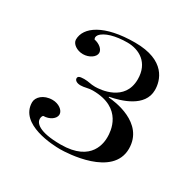

<svg xmlns="http://www.w3.org/2000/svg" viewBox="-149 -834 1019 1004"><g transform="rotate(30 361.0 -332.5)"><path d="M330.7 6.9C371.3 6.9 641.6 -4 641.6 -175.2C641.6 -332.7 448.5 -352.5 418.8 -354.5C415.8 -354.5 414.9 -355.4 414.9 -357.4C414.9 -358.4 415.8 -359.4 418.8 -359.4C479.2 -371.3 605.9 -405.9 605.9 -508.9C605.9 -565.3 577.2 -672.3 392.1 -672.3C206.9 -672.3 115.8 -606.9 115.8 -531.7C115.8 -505.9 148.5 -483.2 185.1 -483.2C221.8 -483.2 256.4 -505.9 256.4 -531.7C256.4 -553.5 230.7 -574.3 200 -580.2C199 -583.2 197 -587.1 197 -591.1C197 -596 199 -601 203 -606.9C225.7 -635.6 286.1 -652.5 357.4 -652.5C428.7 -652.5 500 -612.9 500 -512.9C500 -377.2 356.4 -367.3 325.7 -367.3C296 -367.3 286.1 -374.3 256.4 -374.3C225.7 -374.3 219.8 -367.3 219.8 -357.4C219.8 -346.5 231.7 -335.6 256.4 -335.6C280.2 -335.6 299 -344.6 325.7 -344.6C508.9 -344.6 513.9 -203 513.9 -172.3C513.9 -143.6 509.9 -15.8 320.8 -15.8C186.1 -15.8 159.4 -54.5 159.4 -78.2C159.4 -90.1 164.4 -99 168.3 -100C205 -100 237.6 -122.8 237.6 -148.5C237.6 -174.3 205 -197 168.3 -197C113.9 -197 81.2 -163.4 81.2 -132.7C81.2 0 290.1 6.9 330.7 6.9Z"/></g></svg>

Font: Biblismive
Style: Regular
Weight: 400
Designer: Susan Drake
Foundry: Susan Drake
Version: Version 1.0; ttfautohint (v1.8.4.7-5d5b)